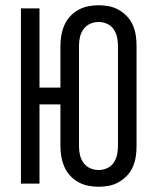

<svg xmlns="http://www.w3.org/2000/svg" viewBox="-20 -702 590 734"><path d="M357 12Q337 12 317 8Q297 4 279 -6Q261 -16 247.5 -31Q234 -46 226 -64.5Q218 -83 214.5 -103Q211 -123 211 -144V-303H131V0H60V-670H131V-367H211V-527Q211 -547 214.5 -567Q218 -587 226 -605.5Q234 -624 247.5 -639Q261 -654 279 -664Q297 -674 317 -678Q337 -682 357 -682Q377 -682 397 -678Q417 -674 434.5 -664Q452 -654 466 -639Q480 -624 488 -605.5Q496 -587 499 -567Q502 -547 502 -527V-144Q502 -123 499 -103Q496 -83 488 -64.5Q480 -46 466 -31Q452 -16 434.5 -6Q417 4 397 8Q377 12 357 12ZM357 -52Q374 -52 389.5 -59Q405 -66 414.5 -80Q424 -94 427.5 -110.5Q431 -127 431 -144V-527Q431 -543 427.5 -559.5Q424 -576 414.5 -590Q405 -604 389.5 -611Q374 -618 357 -618Q340 -618 324.5 -611Q309 -604 299 -590Q289 -576 285.5 -559.5Q282 -543 282 -527V-144Q282 -127 285.5 -110.5Q289 -94 299 -80Q309 -66 324.5 -59Q340 -52 357 -52Z"/></svg>

Font: Lode Term
Style: Regular
Weight: 400
Monospace: yes
Designer: Belleve Invis
Foundry: Belleve Invis
Version: Version 29.2.0